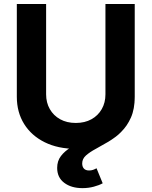

<svg xmlns="http://www.w3.org/2000/svg" viewBox="-20 -748 772 978"><path d="M366 10.1Q275.8 10.1 208.2 -23.2Q140.5 -56.5 103.1 -116.2Q65.7 -176 65.7 -255.2V-727.5H214.9V-267.5Q214.9 -225 233.8 -192.2Q252.6 -159.3 286.5 -140.5Q320.4 -121.7 366 -121.7Q411.8 -121.7 445.7 -140.5Q479.6 -159.3 498.3 -192.2Q517.1 -225 517.1 -267.5V-727.5H666.3V-255.2Q666.3 -176 628.7 -116.2Q591.2 -56.5 523.7 -23.2Q456.1 10.1 366 10.1ZM400 210.3Q343.1 210.3 307.2 183.2Q271.2 156.2 271.2 107.1Q271.2 71.8 290.4 46.8Q309.5 21.7 341 2.7Q372.5 -16.3 410.2 -33.2Q447.8 -50.1 485.5 -69Q523.1 -87.9 554.6 -112.6Q586.1 -137.2 605.3 -171.9Q624.4 -206.5 624.4 -255.2H666.3Q666.3 -192.6 646.9 -149.1Q627.6 -105.7 597.1 -76.2Q566.5 -46.7 532.5 -26.4Q498.4 -6.2 467.9 10.3Q437.3 26.7 418 43.8Q398.7 61 398.7 84.5Q398.7 101.2 407.5 110.8Q416.3 120.4 433.9 120.4Q444.7 120.4 453.9 117.2Q463.2 114 471.7 109.1L503.1 185.6Q485 195.7 457.6 203Q430.2 210.3 400 210.3Z"/></svg>

Font: Inter Variable LoSnoCo
Style: Regular
Weight: 400
Designer: Rasmus Andersson
Foundry: rsms
Version: Version 4.000;git-a52131595; featfreeze: case,dlig,ss01,ss02